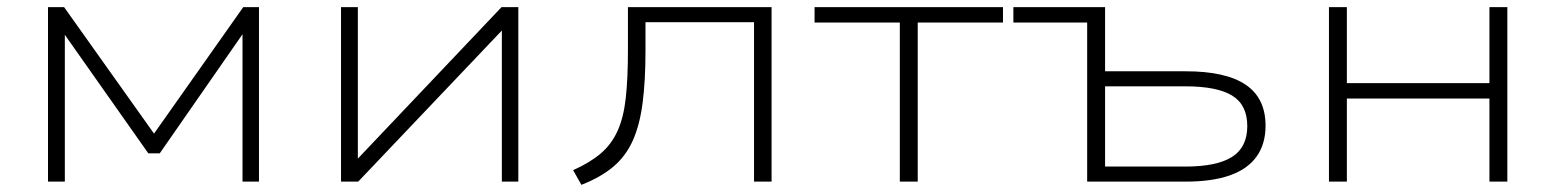

<svg xmlns="http://www.w3.org/2000/svg" viewBox="-20 -507 4342 536"><path d="M114 0V-487H159L410 -134L659 -487H703V0H657V-433H672L426 -79H394L144 -434H161V0Z M932 0V-487H979V-60H975L1380 -487H1427V0H1381V-426H1385L980 0Z M1603 9 1580 -32Q1627 -53 1657 -78.5Q1687 -104 1704 -141.5Q1721 -179 1727 -234Q1733 -289 1733 -368V-487H2134V0H2085V-445H1782V-366Q1782 -282 1774 -220Q1766 -158 1746.5 -114.5Q1727 -71 1692 -41.5Q1657 -12 1603 9Z M2492 0V-444H2254V-487H2780V-444H2542V0Z M3015 0V-444H2809V-487H3065V-308H3290Q3402 -308 3457.5 -270.5Q3513 -233 3513 -156Q3513 -105 3488 -70Q3463 -35 3413.5 -17.5Q3364 0 3290 0ZM3065 -42H3289Q3377 -42 3419.5 -69Q3462 -96 3462 -155Q3462 -214 3420 -240Q3378 -266 3289 -266H3065Z M3690 0V-487H3740V-275H4138V-487H4188V0H4138V-232H3740V0Z"/></svg>

Font: Nunito Sans 10pt Expanded ExtraLight
Style: Regular
Weight: 250
Width: 7
Designer: Vernon Adams
Foundry: Vernon Adams
Version: Version 3.101;gftools[0.9.27]